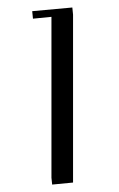

<svg xmlns="http://www.w3.org/2000/svg" viewBox="-20 -897 318 512"><path d="M65.9 -867.2 172.9 -877 174.8 -857.9V-410.2L119.1 -404.8L117.2 -422.9V-852.1L67.9 -847.2Z"/></svg>

Font: Dehuti
Style: Book
Weight: 400
Version: Version 1.2